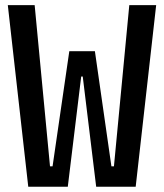

<svg xmlns="http://www.w3.org/2000/svg" viewBox="-20 -713 626 733"><path d="M87.9 0H238.8L290 -420.9H295.9L347.2 0H498L576.2 -693.4H473.6L415 -78.1H405.3L342.3 -517.6H244.6L180.7 -78.1H170.9L112.3 -693.4H9.8Z"/></svg>

Font: Cascadia Mono NF
Style: Regular
Weight: 400
Monospace: yes
Designer: Aaron Bell
Foundry: Saja Typeworks
Version: Version 2404.023